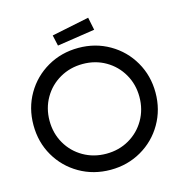

<svg xmlns="http://www.w3.org/2000/svg" viewBox="-126 -989 1059 1117"><g transform="rotate(-15 403.5 -430.5)"><path d="M36.2 -353Q36.2 -456 84.7 -539.5Q133.2 -623 217.2 -671.5Q301.2 -720 404.2 -720Q506.2 -720 590.2 -671.5Q674.2 -623 722.7 -539Q771.2 -455 771.2 -353Q771.2 -251 722.7 -167Q674.2 -83 590.2 -34.5Q506.2 14 404.2 14Q301.2 14 217.2 -34.5Q133.2 -83 84.7 -166.5Q36.2 -250 36.2 -353ZM674.3 -353Q674.3 -428.7 638.7 -490.3Q603.2 -551.9 541.7 -587.5Q480.1 -623.1 404.1 -623.1Q328.1 -623.1 266.1 -587.5Q204.2 -551.9 168.7 -490.3Q133.1 -428.7 133.1 -353Q133.1 -277.3 168.7 -215.7Q204.2 -154.1 266.1 -118.5Q328.1 -82.9 404.1 -82.9Q480.1 -82.9 541.7 -118.5Q603.2 -154.1 638.7 -215.7Q674.3 -277.3 674.3 -353ZM279.5 -828.3 505.3 -874.7 521 -798.1 293.8 -763.6Z"/></g></svg>

Font: Lineal Thin
Style: Regular
Weight: 200
Designer: Created by Frank Adebiaye with contributions from Anton Moglia & Ariel Martín Pérez
Created by Frank ADEBIAYE with FontF
Foundry: Velvetyne Type Foundry
Version: Version 2.000;Glyphs 3.2 (3227)